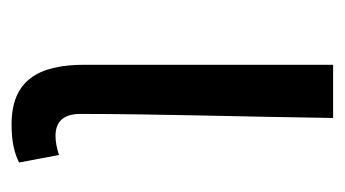

<svg xmlns="http://www.w3.org/2000/svg" viewBox="-152 -431 596 332"><g transform="rotate(90 146.0 -265.0)"><path d="M195 13C226 13 245 8 261 0L248 -69C236 -65 225 -63 215 -63C192 -63 177 -75 177 -106C177 -237 182 -396 184 -543H92V-113C92 -32 120 13 195 13Z"/></g></svg>

Font: DAIFUKU Sans JP
Style: Regular
Weight: 400
Designer: Original font ‘Source Han Sans JP’ : Ryoko NISHIZUKA  (kana, bopomofo & ideographs); Paul D. Hunt (Latin, Greek & Cyrill
Foundry: Daifuku
Version: Version 1.001